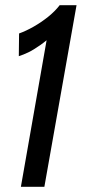

<svg xmlns="http://www.w3.org/2000/svg" viewBox="-20 -720 343 740"><path d="M60.5 0 167 -607 196 -596Q160 -563.5 134.2 -545.5Q108.5 -527.5 89.2 -518.2Q70 -509 52.5 -503.5L53.5 -591Q80 -600.5 109.5 -617.2Q139 -634 165.5 -655.2Q192 -676.5 210 -700H275L151 0Z"/></svg>

Font: Cabin
Style: Italic
Weight: 400
Width: 4
Italic angle: -10°
Designer: Pablo Impallari
Foundry: Pablo Impallari. http://www.impallari.com Igino Marini. http://www.ikern.com
Version: Version 3.001